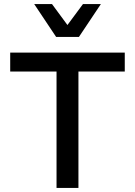

<svg xmlns="http://www.w3.org/2000/svg" viewBox="-20 -917 659 937"><path d="M472.2 -897 365.2 -736.8H253.9L147 -897H233.9L309.1 -794.9L384.8 -897ZM588.9 -660.2V-567.9H362.8V0H255.9V-567.9H29.8V-660.2Z"/></svg>

Font: Work Sans Medium
Style: Regular
Weight: 500
Designer: Wei Huang
Foundry: Wei Huang
Version: Version 2.012